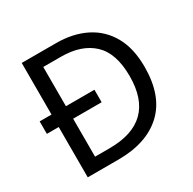

<svg xmlns="http://www.w3.org/2000/svg" viewBox="-157 -876 1044 1038"><g transform="rotate(-30 365.0 -357.0)"><path d="M317 -714Q424 -714 503 -674Q582 -634 625.5 -556.5Q669 -479 669 -364Q669 -183 570.5 -91.5Q472 0 295 0H104V-314H30V-392H104V-714ZM304 -637H194V-392H372V-314H194V-77H284Q574 -77 574 -361Q574 -504 503 -570.5Q432 -637 304 -637Z"/></g></svg>

Font: Noto Sans Pau Cin Hau
Style: Regular
Weight: 400
Designer: Monotype Design Team
Foundry: Monotype Imaging Inc.
Version: Version 2.002; ttfautohint (v1.8.4.7-5d5b)